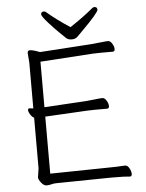

<svg xmlns="http://www.w3.org/2000/svg" viewBox="-60 -940 757 996"><g transform="rotate(-5 319.0 -442.0)"><path d="M337 -799Q407 -845 457 -887Q462 -892 469 -892Q484 -892 484 -877Q484 -862 395 -773L367 -745Q356 -735 337.5 -735Q319 -735 308 -746Q297 -757 277.5 -775.5Q258 -794 224.5 -831Q191 -868 191 -878Q191 -892 206 -892Q213 -892 218 -887Q268 -844 337 -799ZM116 -698Q132 -698 168 -684L440 -702Q463 -704 488.5 -707Q514 -710 525 -710Q536 -710 545.5 -694.5Q555 -679 555 -666Q555 -653 544 -653H482Q455 -653 441 -652L166 -634V-397L385 -410Q408 -412 433.5 -415Q459 -418 470 -418Q481 -418 490.5 -402.5Q500 -387 500 -374Q500 -361 489 -361H426Q400 -361 386 -360L166 -348V-51L472 -56Q510 -56 555 -59H556Q569 -59 578 -43Q587 -27 587 -13.5Q587 0 577 0H576Q552 -3 489 -3H473L195 1Q179 1 167.5 4.5Q156 8 142 8Q128 8 114.5 -9Q101 -26 101 -37L108 -84V-347Q97 -353 88.5 -366.5Q80 -380 80 -389Q80 -398 87 -398H89Q99 -396 108 -396V-634L104 -684Q104 -698 116 -698Z"/></g></svg>

Font: ToneOZ-Pinyin-WenKai-Light
Style: Light
Weight: 300
Designer: Fontworks Inc.
Foundry: ToneOZ
Version: Version 0.240331